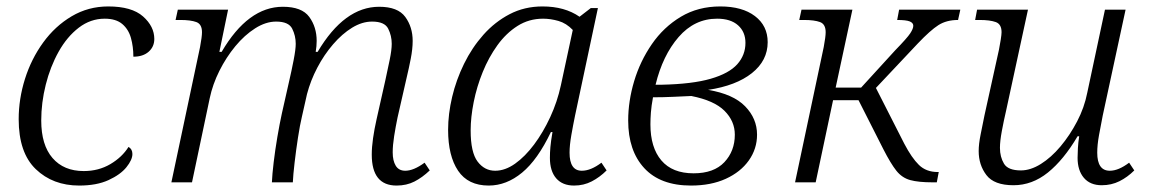

<svg xmlns="http://www.w3.org/2000/svg" viewBox="-20 -566 3570 596"><path d="M226 10Q144 10 91 -41Q38 -92 38 -196Q38 -259 57.5 -321Q77 -383 114 -434Q151 -485 202.5 -515.5Q254 -546 316 -546Q389 -546 424 -515Q459 -484 459 -445Q459 -421 441.5 -405.5Q424 -390 394 -390Q394 -421 386.5 -448Q379 -475 359.5 -491.5Q340 -508 305 -508Q261 -508 224.5 -480Q188 -452 162 -405.5Q136 -359 122 -303Q108 -247 108 -192Q108 -116 143 -75.5Q178 -35 240 -35Q286 -35 322.5 -56.5Q359 -78 379 -110Q391 -103 391 -88Q391 -70 372.5 -47Q354 -24 317 -7Q280 10 226 10Z M1211 10Q1134 10 1134 -86Q1134 -109 1138 -137Q1142 -165 1149 -196L1176 -316Q1183 -348 1189.5 -379.5Q1196 -411 1196 -430Q1196 -455 1185 -477Q1174 -499 1135 -499Q1104 -499 1073 -480Q1042 -461 1014 -428.5Q986 -396 965 -356Q944 -316 933 -274L917 -203Q911 -178 905 -139Q899 -100 894.5 -61.5Q890 -23 889 0H824Q825 -24 829.5 -62Q834 -100 841 -141Q848 -182 855 -214L878 -316Q885 -346 891.5 -379.5Q898 -413 898 -430Q898 -455 887 -477Q876 -499 837 -499Q805 -499 772 -478Q739 -457 710.5 -422.5Q682 -388 661 -346Q640 -304 631 -261L576 0H512L601 -420Q607 -452 607 -466Q607 -491 589.5 -497.5Q572 -504 540 -504H525L532 -536H688L661 -405H668Q750 -545 858 -545Q917 -545 940 -513.5Q963 -482 963 -439Q963 -423 960 -405H966Q1049 -545 1157 -545Q1215 -545 1238 -513.5Q1261 -482 1261 -439Q1261 -414 1255 -383.5Q1249 -353 1243 -328L1214 -201Q1208 -172 1203.5 -143.5Q1199 -115 1199 -93Q1199 -67 1208.5 -51.5Q1218 -36 1238 -36Q1264 -36 1298 -61L1314 -37Q1291 -15 1266.5 -2.5Q1242 10 1211 10Z M1497 10Q1433 10 1402 -36Q1371 -82 1371 -163Q1371 -212 1383.5 -265Q1396 -318 1420.5 -368Q1445 -418 1480.5 -458Q1516 -498 1562 -522Q1608 -546 1664 -546Q1733 -546 1779 -514L1814 -541H1836L1765 -207Q1759 -178 1753.5 -146.5Q1748 -115 1748 -92Q1748 -36 1786 -36Q1814 -36 1847 -61L1863 -37Q1842 -16 1817 -3Q1792 10 1762 10Q1726 10 1706.5 -12.5Q1687 -35 1687 -76Q1687 -92 1688.5 -109.5Q1690 -127 1695 -156H1690Q1649 -70 1600.5 -30Q1552 10 1497 10ZM1517 -36Q1548 -36 1579 -58Q1610 -80 1638 -117.5Q1666 -155 1688 -202.5Q1710 -250 1721 -301L1758 -473Q1738 -494 1713.5 -501Q1689 -508 1666 -508Q1622 -508 1586.5 -485.5Q1551 -463 1524 -425.5Q1497 -388 1478.5 -342.5Q1460 -297 1450.5 -249.5Q1441 -202 1441 -161Q1441 -93 1462.5 -64.5Q1484 -36 1517 -36Z M2125 10Q2030 10 1980 -44Q1930 -98 1930 -192Q1930 -252 1948.5 -314Q1967 -376 2003.5 -429Q2040 -482 2093.5 -514Q2147 -546 2216 -546Q2284 -546 2323.5 -516Q2363 -486 2363 -435Q2363 -378 2314 -339Q2265 -300 2178 -287Q2256 -274 2293 -236Q2330 -198 2330 -148Q2330 -104 2304.5 -68Q2279 -32 2233 -11Q2187 10 2125 10ZM2206 -508Q2136 -508 2086.5 -451Q2037 -394 2015 -303H2034Q2129 -305 2186 -321.5Q2243 -338 2268.5 -366.5Q2294 -395 2294 -433Q2294 -467 2271 -487.5Q2248 -508 2206 -508ZM2133 -28Q2196 -28 2228.5 -62.5Q2261 -97 2261 -148Q2261 -190 2229 -222Q2197 -254 2126 -268Q2102 -267 2071 -265.5Q2040 -264 2007 -264Q2002 -237 2000.5 -217Q1999 -197 1999 -180Q1999 -108 2033 -68Q2067 -28 2133 -28Z M2448 0 2537 -420Q2543 -452 2543 -466Q2543 -491 2525.5 -497.5Q2508 -504 2476 -504H2461L2468 -536H2626L2574 -294H2653L2759 -410Q2796 -448 2805.5 -462.5Q2815 -477 2815 -486Q2815 -495 2804 -499.5Q2793 -504 2765 -504L2771 -536H2961L2954 -504Q2918 -504 2893 -488Q2868 -472 2829 -431L2699 -293L2787 -120Q2810 -76 2832.5 -54Q2855 -32 2891 -32H2894L2888 0H2875Q2831 0 2805.5 -7Q2780 -14 2762.5 -36Q2745 -58 2722 -103L2645 -255H2566L2512 0Z M3126 9Q3066 9 3042 -22.5Q3018 -54 3018 -97Q3018 -119 3024 -148.5Q3030 -178 3036 -208L3081 -412Q3084 -427 3086.5 -443Q3089 -459 3089 -466Q3089 -491 3071 -497.5Q3053 -504 3021 -504H3007L3013 -536H3171L3103 -222Q3096 -192 3090 -160Q3084 -128 3084 -107Q3084 -79 3096.5 -58Q3109 -37 3149 -37Q3179 -37 3211 -57Q3243 -77 3272 -111.5Q3301 -146 3323.5 -189Q3346 -232 3355 -278L3410 -536H3474L3403 -207Q3397 -177 3391.5 -146.5Q3386 -116 3386 -92Q3386 -36 3425 -36Q3452 -36 3485 -61L3501 -37Q3480 -16 3455 -3.5Q3430 9 3400 9Q3364 9 3344.5 -14Q3325 -37 3325 -76Q3325 -89 3326 -106.5Q3327 -124 3330 -143H3325Q3282 -70 3233 -30.5Q3184 9 3126 9Z"/></svg>

Font: Noto Serif Light
Style: Italic
Weight: 300
Italic angle: -12°
Designer: Monotype Design Team
Foundry: Monotype Imaging Inc.
Version: Version 2.013